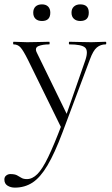

<svg xmlns="http://www.w3.org/2000/svg" viewBox="-54 -577 511 878"><path d="M429 -386Q432 -386 432 -380Q432 -374 429 -374Q406 -374 389 -360Q372 -346 357 -305L232 28Q196 124 163 179.5Q130 235 94.5 258Q59 281 14 281Q-5 281 -19.5 272Q-34 263 -34 244Q-34 232 -25.5 225.5Q-17 219 -7 219Q13 219 23.5 224.5Q34 230 43.5 236Q53 242 69 242Q94 242 117 219Q140 196 166.5 141Q193 86 229 -9V13L74 -303Q52 -347 39.5 -360.5Q27 -374 8 -374Q6 -374 6 -380Q6 -386 8 -386Q23 -386 39 -385Q55 -384 70 -384Q102 -384 126.5 -385Q151 -386 171 -386Q173 -386 173 -380Q173 -374 171 -374Q140 -374 121.5 -366Q103 -358 115 -335L255 -48L235 -11L336 -301Q351 -345 335 -359.5Q319 -374 263 -374Q261 -374 261 -380Q261 -386 263 -386Q287 -386 308.5 -385Q330 -384 364 -384Q385 -384 398 -385Q411 -386 429 -386ZM138 -481Q119 -481 108.5 -491Q98 -501 98 -519Q98 -537 108.5 -547Q119 -557 138 -557Q156 -557 166 -547Q176 -537 176 -519Q176 -481 138 -481ZM313 -481Q295 -481 284 -491Q273 -501 273 -519Q273 -537 284 -547Q295 -557 313 -557Q352 -557 352 -519Q352 -481 313 -481Z"/></svg>

Font: Cormorant Garamond Light
Style: Regular
Weight: 300
Designer: Christian Thalmann (Catharsis Fonts)
Foundry: Catharsis Fonts
Version: Version 4.001